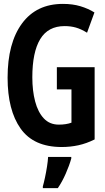

<svg xmlns="http://www.w3.org/2000/svg" viewBox="-20 -745 540 986"><path d="M297 10Q153 10 86 -84.5Q19 -179 19 -346Q19 -524 93 -624.5Q167 -725 303 -725Q353 -725 393 -713Q433 -701 465 -681L427 -577Q396 -596 369.5 -603.5Q343 -611 312 -611Q227 -611 186.5 -544Q146 -477 146 -348Q146 -279 160.5 -224Q175 -169 205 -137Q235 -105 282 -105Q320 -105 347 -115V-286H272V-400H466V-29Q424 -8 382.5 1Q341 10 297 10ZM200 212Q205 195 211 167Q217 139 221.5 110Q226 81 227 61H346V69Q336 105 317.5 147Q299 189 277 221H200Z"/></svg>

Font: Noto Sans Mono ExtraCondensed
Style: Bold
Weight: 700
Width: 2
Designer: Monotype Design Team
Foundry: Monotype Imaging Inc.
Version: Version 2.014